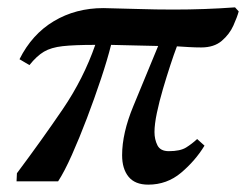

<svg xmlns="http://www.w3.org/2000/svg" viewBox="-20 -493 669 522"><path d="M60 -316 33 -332Q67 -400 126.5 -435.5Q186 -471 261 -471Q311 -470 357 -468.5Q403 -467 452 -467Q494 -467 536 -468.5Q578 -470 619 -473L629 -462Q625 -447 614.5 -423.5Q604 -400 583 -382Q562 -364 527 -364Q511 -364 493.5 -365Q476 -366 461 -367Q453 -346 443 -315.5Q433 -285 423 -251Q413 -217 406.5 -186Q400 -155 400 -134Q400 -114 408 -98Q416 -82 439 -82Q470 -82 486 -92Q502 -102 516 -115L536 -97Q511 -56 472.5 -23.5Q434 9 383 9Q347 9 329.5 -12.5Q312 -34 312 -71Q312 -131 342.5 -204.5Q373 -278 410 -368Q380 -369 344.5 -369.5Q309 -370 282 -371Q272 -331 254.5 -278.5Q237 -226 216.5 -172Q196 -118 175.5 -72Q155 -26 138 0H25L26 -22Q94 -113 150.5 -196Q207 -279 239 -371Q182 -371 150.5 -367.5Q119 -364 99.5 -352.5Q80 -341 60 -316Z"/></svg>

Font: STIX Two Text SemiBold
Style: Italic
Weight: 600
Italic angle: -12°
Designer: Ross Mills, John Hudson & Paul Hanslow, Tiro Typeworks Ltd; with prior portions MicroPress Inc. and Coen Hoffman, Elsevi
Foundry: Tiro Typeworks Ltd
Version: Version 2.13 b171